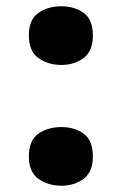

<svg xmlns="http://www.w3.org/2000/svg" viewBox="-20 -580 388 612"><path d="M176 -373Q133 -373 102.5 -395Q72 -417 72 -467Q72 -518 102.5 -539Q133 -560 176 -560Q217 -560 246.5 -539Q276 -518 276 -467Q276 -417 246.5 -395Q217 -373 176 -373ZM176 12Q133 12 102.5 -10Q72 -32 72 -81Q72 -133 102.5 -154Q133 -175 176 -175Q217 -175 246.5 -154Q276 -133 276 -81Q276 -32 246.5 -10Q217 12 176 12Z"/></svg>

Font: Noto Sans Gurmukhi UI Black
Style: Regular
Weight: 900
Designer: Jelle Bosma - Monotype Design Team
Foundry: Monotype Imaging Inc.
Version: Version 2.004; ttfautohint (v1.8.4.7-5d5b)